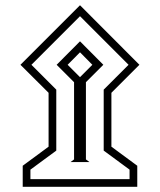

<svg xmlns="http://www.w3.org/2000/svg" viewBox="-20 -656 619 743"><path d="M59.1 -405.3 289.6 -635.7 519.5 -405.3 411.1 -296.9V-88.4L511.2 -14.6V66.9H67.9V-14.6L168 -88.4V-296.9ZM101.6 -405.3 197.8 -309.1V-73.2L97.7 0.5V37.1H481.4V0.5L381.3 -73.2V-309.1L477.5 -405.3L289.6 -593.3ZM252.9 -28.8 266.6 -39.1V-337.9L199.2 -405.3L289.6 -496.1L379.9 -405.3L312.5 -337.9V-39.1L326.2 -28.8ZM241.7 -405.3 289.6 -357.4 337.4 -405.3 289.6 -453.6Z"/></svg>

Font: Vazirmatn RD UI ExtraLight
Style: Regular
Weight: 200
Designer: Saber Rastikerdar
Foundry: Saber Rastikerdar
Version: Version 33.003